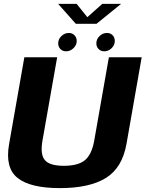

<svg xmlns="http://www.w3.org/2000/svg" viewBox="-20 -972 755 996"><path d="M290.7 3.8Q444.2 3.8 529.1 -48.7Q614 -101.2 636 -224.6L715 -674.9H544.8L468.9 -243.1Q456.2 -170.8 420.8 -141.3Q385.4 -111.9 311.3 -111.9Q237.7 -111.9 212.7 -141.5Q187.7 -171.2 200.4 -243.1L276.5 -674.9H106.3L27.2 -224.6Q5.3 -101.2 71.4 -48.7Q137.6 3.8 290.7 3.8ZM323.3 -705.8Q343.9 -705.8 360.9 -721.8Q378 -737.7 378 -759.6Q378 -777.4 366.3 -789.2Q354.6 -801 337 -801Q315.7 -801 298.8 -785.1Q281.9 -769.1 281.9 -747.2Q281.9 -729.5 293.4 -717.6Q304.8 -705.8 323.3 -705.8ZM520.8 -705.8Q542.2 -705.8 558.8 -721.8Q575.5 -737.7 575.5 -759.6Q575.5 -777.4 564.2 -789.2Q552.9 -801 534.5 -801Q513.5 -801 496.6 -785.1Q479.8 -769.1 479.8 -747.2Q479.8 -729.5 491.5 -717.6Q503.2 -705.8 520.8 -705.8ZM373.5 -848.4H480.5L608.3 -952H510.6L433.1 -882.8L377.5 -952H281.5Z"/></svg>

Font: Anybody Thin
Style: Italic
Weight: 100
Italic angle: -10°
Designer: Tyler Finck
Foundry: Etcetera Type Company
Version: Version 1.114;gftools[0.9.25]